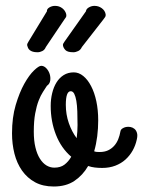

<svg xmlns="http://www.w3.org/2000/svg" viewBox="-20 -624 500 671"><path d="M400.9 -165Q401.9 -170.9 407.5 -174.8Q413.1 -178.7 420.4 -180.2Q427.7 -181.6 435.8 -180.2Q443.8 -178.7 450 -173.6Q456.1 -168.5 458.7 -159.4Q461.4 -150.4 458 -136.2Q453.6 -115.7 443.6 -97.9Q433.6 -80.1 418.5 -66.4Q403.3 -52.7 382.8 -44.9Q362.3 -37.1 336.9 -37.1Q323.2 -37.1 311.3 -38.6Q299.3 -40 288.1 -43.9Q269.5 -11.7 240.2 8.1Q210.9 27.8 168 27.8Q129.9 27.8 102.5 12.9Q75.2 -2 57.1 -27.6Q39.1 -53.2 30.5 -86.9Q22 -120.6 22 -158.2Q22 -213.4 34.9 -257.1Q47.9 -300.8 64.9 -331.3Q82 -361.8 98.9 -377.9Q115.7 -394 124 -394Q133.8 -394 141.8 -385.5Q149.9 -377 153.6 -365.5Q157.2 -354 155.5 -342.3Q153.8 -330.6 144 -324.2Q138.2 -314.9 130.1 -302.7Q122.1 -290.5 115 -272.2Q107.9 -253.9 103 -227.5Q98.1 -201.2 98.1 -164.1Q98.1 -132.3 103.8 -108.9Q109.4 -85.4 119.4 -69.6Q129.4 -53.7 142.3 -45.9Q155.3 -38.1 169.9 -38.1Q191.4 -38.1 205.3 -48.6Q219.2 -59.1 229 -76.2Q193.8 -106.4 175.5 -153.1Q157.2 -199.7 157.2 -253.9Q157.2 -277.3 162.4 -298.6Q167.5 -319.8 177.5 -335.9Q187.5 -352.1 202.6 -361.6Q217.8 -371.1 237.8 -371.1Q255.4 -371.1 271 -358.4Q286.6 -345.7 298.3 -323.2Q310.1 -300.8 316.7 -270Q323.2 -239.3 323.2 -203.1Q323.2 -175.3 319.8 -147.9Q316.4 -120.6 309.1 -95.2Q314.5 -93.3 319.1 -93Q323.7 -92.8 329.1 -92.8Q345.2 -92.8 357.7 -98.6Q370.1 -104.5 378.9 -114.3Q387.7 -124 393.1 -137.2Q398.4 -150.4 400.9 -165ZM210 -257.8Q210 -224.1 220.5 -193.8Q231 -163.6 248 -141.1Q251 -165 251 -187Q251 -212.4 250.2 -234.1Q249.5 -255.9 246.8 -271.5Q244.1 -287.1 239.5 -296.1Q234.9 -305.2 227.1 -305.2Q210 -305.2 210 -257.8ZM140.1 -459.5Q136.2 -449.7 127.9 -445.6Q119.6 -441.4 111.3 -441.4Q101.1 -441.4 94.7 -443.4Q88.4 -445.3 84.2 -448.7Q80.1 -452.1 78.1 -456.3Q76.2 -460.4 75.2 -464.4Q74.2 -468.3 75.9 -471.9Q77.6 -475.6 80.1 -479.5L144 -584.5Q143.6 -588.9 146 -592.3Q148.4 -595.7 152.6 -598.1Q156.7 -600.6 161.9 -602.1Q167 -603.5 172.4 -603.5Q186.5 -603.5 197.3 -595.5Q208 -587.4 211.4 -574.7Q212.9 -567.9 210.2 -563.5Q207.5 -559.1 204.1 -554.7ZM266.1 -459.5Q261.7 -449.7 253.2 -445.6Q244.6 -441.4 236.3 -441.4Q216.3 -441.4 209 -448.7Q201.7 -456.1 200.2 -464.4Q199.2 -468.3 201.2 -471.9Q203.1 -475.6 206.1 -479.5L280.3 -584.5Q281.2 -592.8 290.5 -598.1Q299.8 -603.5 310.1 -603.5Q324.2 -603.5 335.4 -595.5Q346.7 -587.4 349.1 -574.7Q350.1 -567.9 346.7 -563.5Q343.3 -559.1 340.3 -554.7Z"/></svg>

Font: Grand Hotel
Style: Regular
Weight: 400
Designer: Brian J. Bonislawsky & Jim Lyles for Astigmatic (AOETI)
Foundry: Astigmatic (AOETI)
Version: Version 001.000